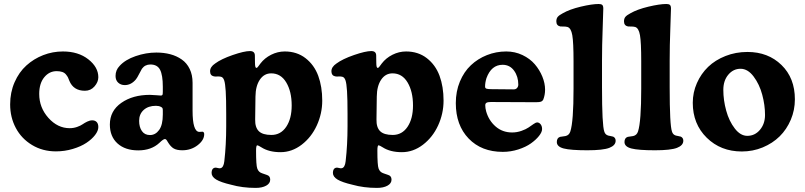

<svg xmlns="http://www.w3.org/2000/svg" viewBox="-20 -730 3948 942"><path d="M288.6 -477.5Q364.3 -477.5 413.3 -439Q462.4 -400.4 462.4 -351.1Q462.4 -327.6 443.8 -306.2Q425.3 -284.7 396.5 -284.7Q340.3 -284.7 320.3 -333.5Q316.4 -344.2 313.5 -350.1Q310.5 -356 303.7 -364.5Q296.9 -373 285.4 -377Q273.9 -380.9 257.8 -380.9Q221.7 -380.9 197 -350.8Q172.4 -320.8 172.4 -269Q172.4 -202.1 217.5 -151.6Q262.7 -101.1 321.8 -101.1Q340.8 -101.1 358.2 -107.2Q375.5 -113.3 385.5 -120.4Q395.5 -127.4 408.2 -133.5Q420.9 -139.6 432.6 -139.6Q446.3 -139.6 454.3 -131.3Q462.4 -123 462.4 -106.4Q462.4 -88.4 446.5 -67.6Q430.7 -46.9 403.8 -29.1Q377 -11.2 337.2 0.7Q297.4 12.7 254.4 12.7Q189 12.7 137.2 -18.6Q85.4 -49.8 57.6 -102.1Q29.8 -154.3 29.8 -217.8Q29.8 -276.9 51.5 -326.4Q73.2 -376 109.4 -408.7Q145.5 -441.4 191.9 -459.5Q238.3 -477.5 288.6 -477.5Z M546.9 -357.4Q546.9 -386.2 566.9 -406.7Q594.2 -437 645.3 -454.6Q696.3 -472.2 747.1 -472.2Q784.2 -472.2 815.4 -463.9Q846.7 -455.6 871.6 -438.2Q896.5 -420.9 910.6 -391.8Q924.8 -362.8 924.8 -323.7V-187Q924.8 -85.9 956.5 -83Q960.4 -82.5 965.8 -83.3Q971.2 -84 972.7 -84Q981.9 -83 981.9 -71.8Q981.9 -42.5 949.7 -17.6Q917.5 7.3 874.5 7.3Q847.7 7.3 832.3 -1.5Q816.9 -10.3 802.7 -34.2Q795.9 -47.9 789.1 -47.9Q781.2 -47.9 761.7 -28.8Q722.2 7.8 658.2 7.8Q594.2 7.8 556.6 -26.1Q519 -60.1 519 -119.1Q519 -186 575.2 -225.3Q631.3 -264.6 715.3 -264.6Q726.6 -264.6 746.1 -262.9Q765.6 -261.2 769 -261.2Q775.4 -261.2 777.1 -264.6Q778.8 -268.1 778.8 -280.8V-304.7Q778.8 -361.3 765.4 -387.5Q752 -413.6 717.8 -413.6Q691.4 -413.6 676.3 -392.6Q673.3 -388.2 663.3 -368.4Q653.3 -348.6 647 -340.8Q623.5 -312.5 592.3 -312.5Q572.8 -312.5 559.8 -324.5Q546.9 -336.4 546.9 -357.4ZM778.8 -168V-187Q778.8 -195.3 777.3 -199Q775.9 -202.6 769.5 -205.6Q759.8 -210.9 745.1 -210.9Q707.5 -210.9 685.1 -190.7Q662.6 -170.4 662.6 -137.2Q662.6 -106.4 676.3 -86.9Q689.9 -67.4 715.8 -67.4Q742.7 -67.4 760.7 -92.3Q778.8 -117.2 778.8 -168Z M1089.8 -111.8V-169.4Q1089.8 -244.6 1087.4 -282.7Q1085 -320.8 1079.8 -335.9Q1074.7 -351.1 1064 -353.5Q1055.2 -355.5 1044.9 -354.7Q1034.7 -354 1028.8 -355.5Q1010.7 -359.4 1010.7 -380.4Q1010.7 -401.9 1035.6 -418.5Q1064.9 -440.4 1121.6 -460Q1178.2 -479.5 1206.5 -479.5Q1230.5 -479.5 1230.5 -457Q1230.5 -452.1 1230.7 -440.9Q1231 -429.7 1231 -422.4Q1231 -409.7 1232.7 -403.1Q1234.4 -396.5 1238.3 -397Q1239.7 -397 1241 -397.7Q1242.2 -398.4 1244.1 -400.6Q1246.1 -402.8 1247.6 -404.8Q1249 -406.7 1252.2 -410.9Q1255.4 -415 1257.8 -418.5Q1278.3 -445.3 1310.3 -461.4Q1342.3 -477.5 1377 -477.5Q1436.5 -477.5 1479 -444.6Q1521.5 -411.6 1541.3 -358.2Q1561 -304.7 1561 -236.3Q1561 -172.9 1534.4 -114.7Q1507.8 -56.6 1460 -20Q1412.1 16.6 1356.4 16.6Q1299.3 16.6 1262.2 -7.3Q1246.6 -17.1 1242.2 -17.1Q1236.3 -17.1 1236.3 9.3Q1236.3 81.1 1242.2 96.7Q1248.5 115.2 1267.1 120.6Q1273.4 123 1289.6 128.4Q1305.7 133.3 1305.7 151.4Q1305.7 169.9 1285.9 180.9Q1266.1 191.9 1234.4 191.9Q1168.9 191.9 1113.8 176.3Q1063.5 164.6 1040.8 150.9Q1018.1 137.2 1018.1 118.2Q1018.1 96.2 1034.2 92.8Q1039.6 91.8 1048.1 94.2Q1056.6 96.7 1062 95.2Q1077.1 91.8 1080.6 61Q1089.8 -18.6 1089.8 -111.8ZM1311.5 -67.9Q1357.4 -67.9 1384.3 -107.9Q1411.1 -147.9 1411.1 -212.4Q1411.1 -280.8 1384.5 -325.4Q1357.9 -370.1 1310.5 -370.1Q1275.9 -370.1 1254.9 -339.1Q1233.9 -308.1 1233.4 -256.3L1231.9 -144Q1231 -105 1249.8 -86.4Q1268.6 -67.9 1311.5 -67.9Z M1685.1 -111.8V-169.4Q1685.1 -244.6 1682.6 -282.7Q1680.2 -320.8 1675 -335.9Q1669.9 -351.1 1659.2 -353.5Q1650.4 -355.5 1640.1 -354.7Q1629.9 -354 1624 -355.5Q1606 -359.4 1606 -380.4Q1606 -401.9 1630.9 -418.5Q1660.2 -440.4 1716.8 -460Q1773.4 -479.5 1801.8 -479.5Q1825.7 -479.5 1825.7 -457Q1825.7 -452.1 1825.9 -440.9Q1826.2 -429.7 1826.2 -422.4Q1826.2 -409.7 1827.9 -403.1Q1829.6 -396.5 1833.5 -397Q1835 -397 1836.2 -397.7Q1837.4 -398.4 1839.4 -400.6Q1841.3 -402.8 1842.8 -404.8Q1844.2 -406.7 1847.4 -410.9Q1850.6 -415 1853 -418.5Q1873.5 -445.3 1905.5 -461.4Q1937.5 -477.5 1972.2 -477.5Q2031.7 -477.5 2074.2 -444.6Q2116.7 -411.6 2136.5 -358.2Q2156.2 -304.7 2156.2 -236.3Q2156.2 -172.9 2129.6 -114.7Q2103 -56.6 2055.2 -20Q2007.3 16.6 1951.7 16.6Q1894.5 16.6 1857.4 -7.3Q1841.8 -17.1 1837.4 -17.1Q1831.5 -17.1 1831.5 9.3Q1831.5 81.1 1837.4 96.7Q1843.8 115.2 1862.3 120.6Q1868.7 123 1884.8 128.4Q1900.9 133.3 1900.9 151.4Q1900.9 169.9 1881.1 180.9Q1861.3 191.9 1829.6 191.9Q1764.2 191.9 1709 176.3Q1658.7 164.6 1636 150.9Q1613.3 137.2 1613.3 118.2Q1613.3 96.2 1629.4 92.8Q1634.8 91.8 1643.3 94.2Q1651.9 96.7 1657.2 95.2Q1672.4 91.8 1675.8 61Q1685.1 -18.6 1685.1 -111.8ZM1906.7 -67.9Q1952.6 -67.9 1979.5 -107.9Q2006.3 -147.9 2006.3 -212.4Q2006.3 -280.8 1979.7 -325.4Q1953.1 -370.1 1905.8 -370.1Q1871.1 -370.1 1850.1 -339.1Q1829.1 -308.1 1828.6 -256.3L1827.1 -144Q1826.2 -105 1845 -86.4Q1863.8 -67.9 1906.7 -67.9Z M2463.9 -477.5Q2506.3 -477.5 2543.2 -460Q2580.1 -442.4 2603.8 -414.8Q2627.4 -387.2 2640.9 -354.2Q2654.3 -321.3 2654.3 -290Q2654.3 -264.6 2645.5 -241.7Q2642.1 -234.4 2634.8 -231.4Q2627.4 -228.5 2609.4 -228.5L2387.7 -229.5Q2373 -229.5 2366.9 -225.8Q2360.8 -222.2 2360.8 -213.4Q2360.8 -199.7 2365.2 -183.6Q2377.9 -138.7 2411.6 -109.4Q2445.3 -80.1 2492.7 -80.1Q2516.1 -80.1 2538.3 -87.9Q2560.5 -95.7 2573.5 -104.7Q2586.4 -113.8 2597.9 -121.6Q2609.4 -129.4 2614.7 -129.4Q2625 -129.4 2632.3 -120.4Q2639.6 -111.3 2639.6 -96.7Q2639.6 -82 2624.5 -63Q2609.4 -43.9 2584.7 -26.4Q2560.1 -8.8 2522.9 3.2Q2485.8 15.1 2446.8 15.1Q2342.3 15.1 2279.3 -50.3Q2216.3 -115.7 2216.3 -224.1Q2216.3 -281.7 2236.3 -329.8Q2256.3 -377.9 2290.3 -409.9Q2324.2 -441.9 2369.1 -459.7Q2414.1 -477.5 2463.9 -477.5ZM2499 -291.5Q2510.3 -291 2516.6 -298.1Q2522.9 -305.2 2522.9 -314.9Q2522.9 -354.5 2502.2 -383.3Q2481.4 -412.1 2445.8 -412.1Q2390.6 -412.1 2366.7 -346.7Q2359.9 -324.7 2359.9 -305.2Q2359.9 -296.9 2367.4 -294.7Q2375 -292.5 2392.6 -292.5Z M2793.9 -295.4V-428.7Q2793.9 -522.5 2787.8 -557.4Q2781.7 -592.3 2764.2 -597.7Q2754.4 -600.1 2744.1 -599.9Q2733.9 -599.6 2729.5 -600.1Q2709.5 -604 2709.5 -625Q2709.5 -639.2 2716.6 -647.5Q2723.6 -655.8 2741.2 -665Q2774.4 -684.1 2829.3 -697.3Q2884.3 -710.4 2917.5 -710.4Q2929.7 -710.4 2934.8 -705.8Q2939.9 -701.2 2939.9 -688Q2939.9 -672.4 2936.8 -589.4Q2933.6 -506.3 2933.6 -432.6V-301.8Q2933.6 -115.7 2944.8 -84.5Q2949.2 -69.3 2963.9 -64.9Q2968.3 -63.5 2976.3 -62.3Q2984.4 -61 2988.3 -59.6Q3000.5 -53.7 3000.5 -39.6Q3000.5 -16.6 2969.5 -4.6Q2938.5 7.3 2861.3 7.3Q2779.8 7.3 2745.8 -1.5Q2711.9 -10.3 2711.9 -33.2Q2711.9 -53.7 2728 -58.6Q2731.9 -59.6 2741.2 -60.5Q2750.5 -61.5 2754.4 -62.5Q2772.5 -66.4 2778.3 -85.4Q2793.9 -133.3 2793.9 -295.4Z M3126 -295.4V-428.7Q3126 -522.5 3119.9 -557.4Q3113.8 -592.3 3096.2 -597.7Q3086.4 -600.1 3076.2 -599.9Q3065.9 -599.6 3061.5 -600.1Q3041.5 -604 3041.5 -625Q3041.5 -639.2 3048.6 -647.5Q3055.7 -655.8 3073.2 -665Q3106.4 -684.1 3161.4 -697.3Q3216.3 -710.4 3249.5 -710.4Q3261.7 -710.4 3266.8 -705.8Q3272 -701.2 3272 -688Q3272 -672.4 3268.8 -589.4Q3265.6 -506.3 3265.6 -432.6V-301.8Q3265.6 -115.7 3276.9 -84.5Q3281.2 -69.3 3295.9 -64.9Q3300.3 -63.5 3308.3 -62.3Q3316.4 -61 3320.3 -59.6Q3332.5 -53.7 3332.5 -39.6Q3332.5 -16.6 3301.5 -4.6Q3270.5 7.3 3193.4 7.3Q3111.8 7.3 3077.9 -1.5Q3043.9 -10.3 3043.9 -33.2Q3043.9 -53.7 3060.1 -58.6Q3064 -59.6 3073.2 -60.5Q3082.5 -61.5 3086.4 -62.5Q3104.5 -66.4 3110.4 -85.4Q3126 -133.3 3126 -295.4Z M3378.9 -225.6Q3378.9 -276.4 3399.2 -322.3Q3419.4 -368.2 3454.3 -401.9Q3489.3 -435.5 3539.6 -455.3Q3589.8 -475.1 3647 -475.1Q3748.5 -475.1 3814.2 -411.1Q3879.9 -347.2 3879.9 -242.7Q3879.9 -189.9 3859.9 -142.6Q3839.8 -95.2 3805.2 -61Q3770.5 -26.9 3722.2 -6.8Q3673.8 13.2 3619.6 13.2Q3516.1 13.2 3447.5 -54.2Q3378.9 -121.6 3378.9 -225.6ZM3646.5 -63.5Q3683.6 -63.5 3708.5 -93Q3733.4 -122.6 3733.4 -166Q3733.4 -214.4 3719.7 -265.4Q3706.1 -316.4 3677.5 -354.5Q3648.9 -392.6 3613.3 -392.6Q3577.6 -392.6 3553.2 -363.5Q3528.8 -334.5 3528.8 -289.1Q3528.8 -238.3 3543 -187Q3557.1 -135.7 3585 -99.6Q3612.8 -63.5 3646.5 -63.5Z"/></svg>

Font: Cooper*
Style: Bold
Weight: 700
Designer: Owen Earl
Foundry: indestructible type*
Version: Version 0.001